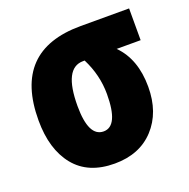

<svg xmlns="http://www.w3.org/2000/svg" viewBox="-105 -655 756 767"><g transform="rotate(-20 272.5 -271.5)"><path d="M420 -418H522V-553H316Q29 -553 29 -256Q29 -133 87 -61.5Q145 10 257 10Q363 10 425 -57Q487 -124 487 -233Q487 -351 420 -418ZM277 -418H284Q322 -343 322 -262Q322 -126 259 -126Q195 -126 195 -257Q195 -418 277 -418Z"/></g></svg>

Font: Noto Sans Display Condensed Black
Style: Regular
Weight: 900
Width: 3
Designer: Monotype Design team
Foundry: Monotype Imaging Inc.
Version: 1.000